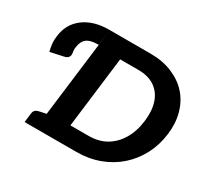

<svg xmlns="http://www.w3.org/2000/svg" viewBox="-148 -935 1211 1142"><g transform="rotate(30 458.0 -363.5)"><path d="M213 0 303 -727H583Q666 -727 732 -699.5Q798 -672 841 -624Q884 -576 902.5 -509Q921 -442 911 -364Q901 -284 866 -217.5Q831 -151 777 -103Q722 -54 649.5 -27Q577 0 493 0ZM383 -119H508Q577 -119 628 -149Q679 -179 711.5 -234Q744 -289 753 -364Q762 -438 743.5 -492.5Q725 -547 680.5 -577Q636 -607 568 -607H443ZM137 0 145 -65Q147 -80 157 -88Q167 -96 184 -99L236 -110L235 0ZM56 -435Q49 -462 46.5 -485.5Q44 -509 48 -539Q59 -627 126 -677Q193 -727 298 -727H303L289 -618H285Q232 -618 207.5 -598.5Q183 -579 178 -538Q176 -525 177 -514Q178 -503 179 -498Q182 -483 174.5 -471Q167 -459 148 -455Z"/></g></svg>

Font: Aleo ExtraBold
Style: Italic
Weight: 800
Italic angle: -7°
Designer: Alessio Laiso
Foundry: Alessio Laiso
Version: Version 2.001;gftools[0.9.29]